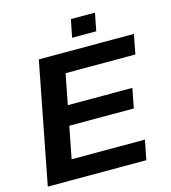

<svg xmlns="http://www.w3.org/2000/svg" viewBox="-123 -955 939 1055"><g transform="rotate(-15 346.0 -428.0)"><path d="M17.6 0 150.9 -688H691.9L670.4 -576.7H273.4L239.7 -403.8H606.9L585.4 -292.5H218.3L183.1 -111.3H600.1L578.1 0ZM358.4 -755.4 378.4 -856.4H515.6L495.6 -755.4Z"/></g></svg>

Font: Liberation Sans
Style: Bold Italic
Weight: 700
Italic angle: -12°
Designer: Steve Matteson
Foundry: Ascender Corporation
Version: Version 2.1.5